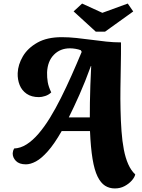

<svg xmlns="http://www.w3.org/2000/svg" viewBox="-20 -898 798 1078"><path d="M624.7 160Q594 160 569.8 144.7Q545.7 129.3 527.8 93.2Q510 57 499.7 -5.3Q489.3 -67.7 485.3 -162H326.3Q284.7 -89.3 248.5 -48.7Q212.3 -8 181.8 8.3Q151.3 24.7 125.3 24.7Q88 24.7 69.3 5.5Q50.7 -13.7 51.3 -37.7Q52 -45.7 53.8 -51.8Q55.7 -58 59.3 -64.3Q95.3 -65.7 129.5 -87.5Q163.7 -109.3 196.5 -147.5Q229.3 -185.7 260.5 -236.5Q291.7 -287.3 321.8 -347.5Q352 -407.7 381.3 -473.5Q410.7 -539.3 438.7 -606.7L433.7 -616Q420.7 -621 404.5 -623.8Q388.3 -626.7 372.7 -626.7Q318 -626.7 282.5 -590.5Q247 -554.3 244.3 -491.3Q243.7 -463 248 -437.2Q252.3 -411.3 267.7 -379.3Q253.3 -365.3 233.7 -359Q214 -352.7 198.7 -352.7Q156.7 -352.7 129.5 -371.5Q102.3 -390.3 90.2 -421Q78 -451.7 79.3 -487.7Q81.3 -535.7 108.5 -581.8Q135.7 -628 190 -658.7Q244.3 -689.3 326.3 -689.3Q366.7 -689.3 408.5 -684.8Q450.3 -680.3 492.7 -674.7Q535 -669 576.8 -664.5Q618.7 -660 659.3 -660Q659.7 -595.3 658.3 -530.8Q657 -466.3 656.2 -404Q655.3 -341.7 656.7 -283.7Q658 -219 662.2 -162.2Q666.3 -105.3 675.3 -58.3Q684.3 -11.3 700 24Q715.7 59.3 739.3 81.3Q736 97.3 719.8 115.7Q703.7 134 679.3 147Q655 160 624.7 160ZM366.3 -239H484.3Q484.3 -275.7 484.8 -321.2Q485.3 -366.7 487.3 -419Q489.3 -471.3 492 -527.3H490.3Q458 -438.3 426 -366.3Q394 -294.3 366.3 -239ZM517.7 -720.3 393.3 -834 441 -878 554.7 -826 697.3 -878 728 -833.7 570 -720.3Z"/></svg>

Font: Sansita Swashed Light
Style: Regular
Weight: 300
Designer: Pablo Cosgaya
Foundry: Omnibus-Type
Version: Version 1.003